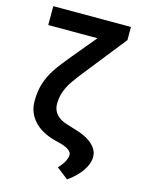

<svg xmlns="http://www.w3.org/2000/svg" viewBox="-131 -783 780 1045"><g transform="rotate(15 259.0 -261.0)"><path d="M473.6 -632.8 301.8 -416Q259.3 -362.8 238.3 -332.3Q217.3 -301.8 205.3 -269Q193.4 -236.3 193.4 -197.3Q193.4 -164.6 214.4 -140.6Q235.4 -116.7 273.4 -105.5L320.3 -90.8Q386.2 -72.8 422.1 -41.3Q458 -9.8 458 29.3Q458 67.9 430.4 108.2Q402.8 148.4 352.5 184.6L287.1 133.8Q309.1 111.3 320.1 89.8Q331.1 68.4 331.1 51.8Q331.1 38.1 315.4 26.1Q299.8 14.2 271.5 5.9L233.4 -3.9Q155.8 -24.4 113.5 -70.8Q71.3 -117.2 71.3 -181.6Q71.3 -239.3 86.2 -284.7Q101.1 -330.1 128.2 -370.1Q155.3 -410.2 204.1 -468.8L313.5 -600.6H36.1V-707H473.6Z"/></g></svg>

Font: WEMIX Pretendard SemiBold
Style: Regular
Weight: 600
Designer: Base glyphs from Inter by Rasmus Andersson; Hangeul glyphs from Noto Sans CJK(Source Han Sans) by Jang Soo-young and Kan
Foundry: Kil Hyung-jin
Version: Version 1.000